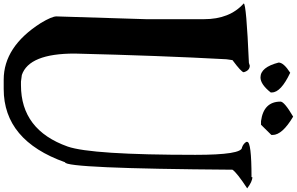

<svg xmlns="http://www.w3.org/2000/svg" viewBox="-316 -1344 1676 1085"><g transform="rotate(90 522.5 -802.0)"><path d="M981.4 -1384.8Q782.2 -1384.8 782.2 -1360.4V-1355.5Q792 -1338.9 813.5 -1331.1Q855.5 -1331.1 855.5 -1067.4Q855.5 -480.5 808.6 -345.7Q714.8 -82 461.9 -82H441.4L404.3 -86.9Q283.2 -127.9 283.2 -384.8Q294.9 -867.2 315.4 -1243.2L320.3 -1277.3Q388.7 -1328.1 388.7 -1340.8Q378.9 -1375 351.6 -1375L335.9 -1370.1Q0 -1355.5 0 -1340.8Q88.9 -1261.7 88.9 -1116.2V-789.1L73.2 -282.2Q73.2 -256.8 110.4 -194.3Q244.1 15.6 430.7 15.6H483.4Q774.4 15.6 897.5 -331.1Q932.6 -331.1 939.5 -1277.3Q957 -1302.7 1044.9 -1360.4Q1006.8 -1389.6 981.4 -1389.6ZM554.7 -1548.8Q554.7 -1453.1 665 -1438.5H685.5L743.2 -1497.1V-1503.9Q743.2 -1558.6 639.6 -1620.1Q554.7 -1570.3 554.7 -1548.8ZM334 -1538.1Q360.4 -1435.5 418 -1435.5Q457 -1435.5 502.9 -1493.2V-1500Q502.9 -1550.8 391.6 -1603.5Q334 -1566.4 334 -1538.1Z"/></g></svg>

Font: Elementary Gothic 
Style: Regular
Weight: 400
Designer: Bill Roach / W.K. Roach
Version: Version 1.00 April 18, 2012, initial release